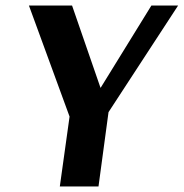

<svg xmlns="http://www.w3.org/2000/svg" viewBox="-20 -670 660 690"><path d="M341 -355H342L524 -650H620L370 -267L334 0H195L230 -251L84 -650H239Z"/></svg>

Font: Arsenal
Style: Bold Italic
Weight: 700
Italic angle: -9°
Designer: Andrij Shevchenko
Foundry: Stairsfor.com
Version: Version 1.000